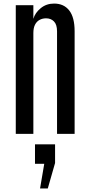

<svg xmlns="http://www.w3.org/2000/svg" viewBox="-20 -762 513 1093"><path d="M69.8 0H169.9V-573.7C169.9 -593.3 173.1 -609.2 179.4 -621.6C185.8 -634 194.5 -643.1 205.6 -648.9C216.6 -654.8 228.8 -657.7 242.2 -657.7C260.4 -657.7 275.4 -651.9 287.1 -640.1C298.8 -628.4 304.7 -609.5 304.7 -583.5V0H404.8V-584C404.8 -637 394.5 -676.6 374 -702.6C353.5 -728.7 324.9 -741.7 288.1 -741.7C258.5 -741.7 233 -732.9 211.7 -715.3C190.3 -697.8 176.4 -677.6 169.9 -654.8V-732.4H69.8ZM208 311H252L293.5 166V59.6H179.2V170.4H231.9Z"/></svg>

Font: Antonio
Style: Regular
Weight: 400
Designer: Vernon Adams
Foundry: Vernon Adams
Version: Version 1.002